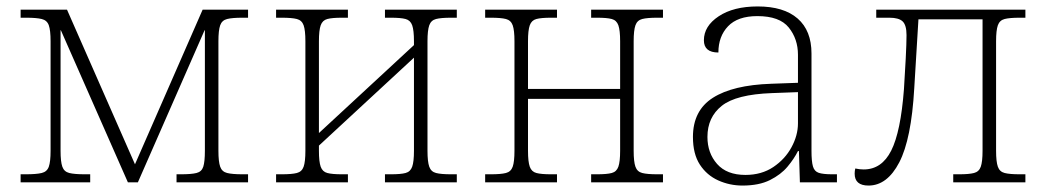

<svg xmlns="http://www.w3.org/2000/svg" viewBox="-20 -566 3247 596"><path d="M44 0V-25H60Q93 -25 109.5 -29Q126 -33 131.5 -48.5Q137 -64 137 -98V-438Q137 -472 131.5 -487.5Q126 -503 109.5 -507Q93 -511 62 -511H44V-536H188L399 -56L609 -536H750V-511H732Q701 -511 685 -507Q669 -503 663.5 -487.5Q658 -472 658 -438V-98Q658 -64 663.5 -48.5Q669 -33 685 -29Q701 -25 733 -25H750V0H528V-25H542Q574 -25 590 -29Q606 -33 611 -48.5Q616 -64 616 -98V-472H615L408 0H377L169 -472H168V-98Q168 -64 173.5 -48.5Q179 -33 195 -29Q211 -25 243 -25H260V0Z M837 0V-25H855Q886 -25 901.5 -29Q917 -33 922.5 -48.5Q928 -64 928 -98V-438Q928 -472 922.5 -487.5Q917 -503 901.5 -507Q886 -511 855 -511H837V-536H1060V-511H1041Q1011 -511 996 -507Q981 -503 975.5 -487.5Q970 -472 970 -438V-153L1265 -426V-438Q1265 -472 1259.5 -487.5Q1254 -503 1239 -507Q1224 -511 1194 -511H1175V-536H1398V-511H1380Q1349 -511 1333.5 -507Q1318 -503 1312.5 -487.5Q1307 -472 1307 -438V-98Q1307 -64 1312.5 -48.5Q1318 -33 1333.5 -29Q1349 -25 1380 -25H1398V0H1175V-25H1194Q1224 -25 1239 -29Q1254 -33 1259.5 -48.5Q1265 -64 1265 -98V-387L970 -114V-98Q970 -64 975.5 -48.5Q981 -33 996 -29Q1011 -25 1041 -25H1060V0Z M1486 0V-25H1504Q1535 -25 1550.5 -29Q1566 -33 1571.5 -48.5Q1577 -64 1577 -98V-438Q1577 -472 1571.5 -487.5Q1566 -503 1550.5 -507Q1535 -511 1504 -511H1486V-536H1709V-511H1690Q1660 -511 1645 -507Q1630 -503 1624.5 -487.5Q1619 -472 1619 -438V-290H1905V-438Q1905 -472 1899.5 -487.5Q1894 -503 1879 -507Q1864 -511 1834 -511H1815V-536H2038V-511H2020Q1989 -511 1973.5 -507Q1958 -503 1952.5 -487.5Q1947 -472 1947 -438V-98Q1947 -64 1952.5 -48.5Q1958 -33 1973.5 -29Q1989 -25 2020 -25H2038V0H1815V-25H1834Q1864 -25 1879 -29Q1894 -33 1899.5 -48.5Q1905 -64 1905 -98V-259H1619V-98Q1619 -64 1624.5 -48.5Q1630 -33 1645 -29Q1660 -25 1690 -25H1709V0Z M2285 10Q2245 10 2209.5 -6Q2174 -22 2152.5 -55Q2131 -88 2131 -141Q2131 -223 2193 -262.5Q2255 -302 2374 -306L2457 -309V-396Q2457 -445 2428.5 -480.5Q2400 -516 2331 -516Q2270 -516 2240 -484.5Q2210 -453 2210 -403Q2165 -403 2165 -441Q2165 -485 2211 -515.5Q2257 -546 2332 -546Q2413 -546 2456 -508.5Q2499 -471 2499 -400V-98Q2499 -65 2503.5 -49.5Q2508 -34 2521.5 -29.5Q2535 -25 2563 -25H2578V0H2463L2460 -97H2457Q2445 -73 2424.5 -48.5Q2404 -24 2370 -7Q2336 10 2285 10ZM2294 -23Q2344 -23 2380.5 -47.5Q2417 -72 2437 -109Q2457 -146 2457 -183V-280L2376 -277Q2265 -273 2220.5 -237.5Q2176 -202 2176 -141Q2176 -91 2206 -57Q2236 -23 2294 -23Z M2676 10Q2633 10 2633 -27Q2633 -32 2633.5 -35.5Q2634 -39 2635 -43Q2648 -40 2661 -40Q2717 -40 2746.5 -98.5Q2776 -157 2786 -289Q2789 -335 2791.5 -383.5Q2794 -432 2794 -457Q2794 -488 2782 -499.5Q2770 -511 2741 -511H2700V-536H3163V-511H3145Q3114 -511 3098.5 -507Q3083 -503 3077.5 -487.5Q3072 -472 3072 -438V-98Q3072 -64 3077.5 -48.5Q3083 -33 3098.5 -29Q3114 -25 3145 -25H3163V0H2939V-25H2958Q2988 -25 3003.5 -29Q3019 -33 3024.5 -48.5Q3030 -64 3030 -98V-506H2831L2818 -292Q2809 -134 2771.5 -62Q2734 10 2676 10Z"/></svg>

Font: Noto Serif ExtraLight
Style: Regular
Weight: 200
Designer: Monotype Design Team
Foundry: Monotype Imaging Inc.
Version: Version 2.015; ttfautohint (v1.8.4.7-5d5b)